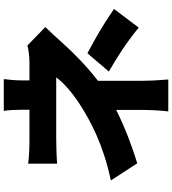

<svg xmlns="http://www.w3.org/2000/svg" viewBox="34 -900 931 1040"><g transform="rotate(-90 500.0 -380.5)"><path d="M591 -826H419C423 -800 425 -765 425 -731V-687H265C230 -687 174 -688 133 -694V-537C165 -540 231 -542 268 -542H600C573 -504 521 -457 451 -412C367 -358 237 -287 42 -246L135 -103C230 -132 334 -172 424 -217V-72C424 -30 420 38 416 65H589C586 34 582 -30 582 -72V-316C660 -376 732 -447 784 -505C808 -532 844 -571 873 -601L773 -698C746 -691 714 -687 679 -687H584V-731C584 -764 588 -801 591 -826ZM870 -95 971 -229C873 -296 822 -324 731 -373L632 -257C714 -209 783 -166 870 -95Z"/></g></svg>

Font: Noto Sans JP Black
Style: Regular
Weight: 900
Designer: Ryoko NISHIZUKA 西塚涼子 (kana, bopomofo & ideographs); Paul D. Hunt (Latin, Greek & Cyrillic); Sandoll Communications 산돌커뮤니
Foundry: Adobe
Version: Version 2.002;hotconv 1.0.116;makeotfexe 2.5.65601